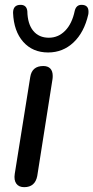

<svg xmlns="http://www.w3.org/2000/svg" viewBox="-20 -767 386 794"><path d="M41 -48 105 -448Q112 -494 159 -494Q178 -494 188 -483.5Q198 -473 198 -453Q198 -444 197 -439L134 -39Q125 7 80 7Q58 7 47.5 -7.5Q37 -22 41 -48ZM34 -714Q34 -747 65 -747Q90 -747 93 -721Q94 -668 117.5 -639.5Q141 -611 182 -611Q221 -611 249.5 -640Q278 -669 289 -722Q295 -747 317 -747Q346 -747 346 -719Q346 -711 345 -707Q328 -633 284 -591.5Q240 -550 179 -550Q115 -550 76 -594Q37 -638 34 -714Z"/></svg>

Font: SN Pro
Style: Italic
Weight: 400
Italic angle: -9°
Designer: Tobias Whetton
Foundry: Supernotes
Version: Version 1.003